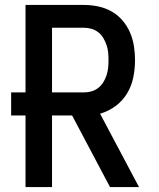

<svg xmlns="http://www.w3.org/2000/svg" viewBox="-20 -755 640 775"><path d="M424 0 271 -289H190V0H83V-289H25V-382H83V-735H319Q348 -735 376.5 -729Q405 -723 430 -709Q455 -695 474 -673Q493 -651 504.5 -624.5Q516 -598 520.5 -569.5Q525 -541 525 -512Q525 -477 518 -442.5Q511 -408 493 -378Q475 -348 446.5 -327Q418 -306 384 -296L541 0ZM319 -382Q335 -382 350 -386.5Q365 -391 377 -400.5Q389 -410 397 -423Q405 -436 410 -451Q415 -466 416.5 -481.5Q418 -497 418 -512Q418 -528 416.5 -543.5Q415 -559 410 -573.5Q405 -588 397 -601.5Q389 -615 377 -624.5Q365 -634 350 -638.5Q335 -643 319 -643H190V-382Z"/></svg>

Font: Iosevka Semibold Extended
Style: Regular
Weight: 600
Width: 7
Monospace: yes
Designer: Belleve Invis
Foundry: Belleve Invis
Version: Version 32.5.0; ttfautohint (v1.8.4)